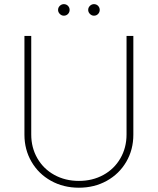

<svg xmlns="http://www.w3.org/2000/svg" viewBox="-20 -877 747 909"><path d="M611.3 -707V-239.3Q611.3 -168.5 577.9 -111.1Q544.4 -53.7 485.6 -21Q426.8 11.7 353.5 11.7Q280.3 11.7 221.4 -21Q162.6 -53.7 129.2 -111.1Q95.7 -168.5 95.7 -239.3V-707H127.9V-240.2Q127.9 -177.7 157 -127.4Q186 -77.1 237.5 -48.8Q289.1 -20.5 353.5 -20.5Q418 -20.5 469.5 -48.8Q521 -77.1 550 -127.4Q579.1 -177.7 579.1 -240.2V-707ZM254.9 -830.1Q254.9 -841.3 263.2 -849.4Q271.5 -857.4 282.2 -857.4Q293.9 -857.4 301.8 -849.4Q309.6 -841.3 309.6 -830.1Q309.6 -818.8 301.8 -810.8Q293.9 -802.7 282.2 -802.7Q271.5 -802.7 263.2 -811Q254.9 -819.3 254.9 -830.1ZM397.5 -830.1Q397.5 -841.3 405.8 -849.4Q414.1 -857.4 424.8 -857.4Q436.5 -857.4 444.3 -849.4Q452.1 -841.3 452.1 -830.1Q452.1 -818.8 444.3 -810.8Q436.5 -802.7 424.8 -802.7Q414.1 -802.7 405.8 -811Q397.5 -819.3 397.5 -830.1Z"/></svg>

Font: Pretendard GOV Thin
Style: Regular
Weight: 100
Designer: Base glyphs from Inter by Rasmus Andersson; Hangeul glyphs from Noto Sans CJK(Source Han Sans) by Jang Soo-young and Kan
Foundry: Kil Hyung-jin
Version: Version 1.309